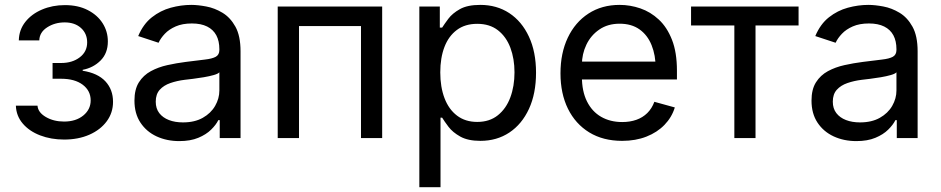

<svg xmlns="http://www.w3.org/2000/svg" viewBox="-20 -573 3906 797"><path d="M246.1 6.3Q191.9 6.3 146.7 -11Q101.6 -28.3 74.5 -60.1Q47.4 -91.8 45.9 -134.3H135.7Q137.7 -106.4 170.2 -87.4Q202.6 -68.4 246.1 -68.4Q294.9 -68.4 325.7 -93.5Q356.4 -118.7 356.4 -156.2Q356.4 -196.3 323.5 -221.2Q290.5 -246.1 233.9 -246.1H198.2V-311.5H233.9Q280.3 -311.5 311 -335Q341.8 -358.4 341.8 -397Q341.8 -433.6 316.2 -456.8Q290.5 -480 248.5 -480Q207.5 -480 175.8 -459.5Q144 -439 143.1 -405.3H58.1Q59.1 -449.2 85.2 -482.2Q111.3 -515.1 154.5 -533.4Q197.8 -551.8 249.5 -551.8Q304.2 -551.8 344.2 -531.2Q384.3 -510.7 406 -476.6Q427.7 -442.4 427.7 -400.9Q427.7 -352.1 397.5 -321.8Q367.2 -291.5 323.2 -283.2V-279.3Q385.7 -269.5 417.5 -235.4Q449.2 -201.2 449.2 -150.4Q449.2 -105 423.1 -69.6Q397 -34.2 351.1 -13.9Q305.2 6.3 246.1 6.3Z M724.1 12.7Q672.4 12.7 630.1 -6.8Q587.9 -26.4 563 -64Q538.1 -101.6 538.1 -155.3Q538.1 -202.1 556.6 -231.4Q575.2 -260.7 606.2 -277.6Q637.2 -294.4 674.8 -302.7Q712.4 -311 750.5 -315.9Q799.3 -322.3 830.1 -325.7Q860.8 -329.1 875.7 -337.4Q890.6 -345.7 890.6 -365.7V-368.7Q890.6 -402.8 877.9 -426.5Q865.2 -450.2 839.8 -462.9Q814.5 -475.6 776.4 -475.6Q737.3 -475.6 709.5 -463.4Q681.6 -451.2 664.3 -432.9Q647 -414.6 638.2 -395.5L553.7 -423.3Q574.7 -473.1 610.4 -501.2Q646 -529.3 689 -541Q731.9 -552.7 773.9 -552.7Q801.3 -552.7 836.2 -546.1Q871.1 -539.6 903.6 -520Q936 -500.5 957.3 -462.2Q978.5 -423.8 978.5 -359.9V0H892.1V-74.2H886.2Q877 -55.2 856.4 -34.9Q835.9 -14.6 803.2 -1Q770.5 12.7 724.1 12.7ZM739.3 -64.9Q788.1 -64.9 821.8 -84Q855.5 -103 873 -133.5Q890.6 -164.1 890.6 -197.3V-272.9Q885.3 -266.6 867.2 -261.5Q849.1 -256.3 825.9 -252.4Q802.7 -248.5 781 -245.8Q759.3 -243.2 746.6 -241.7Q714.8 -237.8 687.3 -228.3Q659.7 -218.8 643.1 -200.4Q626.5 -182.1 626.5 -150.9Q626.5 -122.6 641.1 -103.5Q655.8 -84.5 681.2 -74.7Q706.5 -64.9 739.3 -64.9Z M1566.4 -545.9V0H1478.5V-464.8H1221.2V0H1132.8V-545.9Z M1720.7 204.1V-545.9H1805.7V-458.5H1815.4Q1824.7 -473.1 1841.3 -495.4Q1857.9 -517.6 1889.2 -535.2Q1920.4 -552.7 1973.6 -552.7Q2042 -552.7 2094 -518.6Q2146 -484.4 2175.5 -421.1Q2205.1 -357.9 2205.1 -271.5Q2205.1 -184.6 2175.8 -121.1Q2146.5 -57.6 2094.5 -22.9Q2042.5 11.7 1974.1 11.7Q1922.4 11.7 1890.6 -6.1Q1858.9 -23.9 1841.8 -46.6Q1824.7 -69.3 1815.4 -84.5H1808.6V204.1ZM1960.9 -66.9Q2012.2 -66.9 2046.6 -94.5Q2081.1 -122.1 2098.4 -168.7Q2115.7 -215.3 2115.7 -272.5Q2115.7 -329.1 2098.6 -374.8Q2081.5 -420.4 2047.1 -447.3Q2012.7 -474.1 1960.9 -474.1Q1910.6 -474.1 1876.5 -448.7Q1842.3 -423.3 1825 -378.2Q1807.6 -333 1807.6 -272.5Q1807.6 -211.9 1825.2 -165.5Q1842.8 -119.1 1877.2 -93Q1911.6 -66.9 1960.9 -66.9Z M2562.5 11.7Q2483.4 11.7 2426 -23.4Q2368.7 -58.6 2337.6 -121.6Q2306.6 -184.6 2306.6 -268.6Q2306.6 -352.5 2336.9 -416.5Q2367.2 -480.5 2422.6 -516.6Q2478 -552.7 2552.2 -552.7Q2595.7 -552.7 2637.9 -538.3Q2680.2 -523.9 2714.6 -491.9Q2749 -460 2769.5 -407.7Q2790 -355.5 2790 -279.8V-243.2H2366.2V-317.4H2742.7L2701.7 -290Q2701.7 -343.8 2684.8 -385.5Q2668 -427.2 2634.8 -450.9Q2601.6 -474.6 2552.2 -474.6Q2502.9 -474.6 2467.8 -450.4Q2432.6 -426.3 2414.1 -387.5Q2395.5 -348.6 2395.5 -304.2V-254.9Q2395.5 -194.3 2416.5 -152.1Q2437.5 -109.9 2475.3 -88.1Q2513.2 -66.4 2563 -66.4Q2595.2 -66.4 2621.6 -75.7Q2647.9 -85 2667 -103.8Q2686 -122.6 2696.3 -150.4L2781.2 -127Q2768.6 -85.9 2738.3 -54.7Q2708 -23.4 2663.3 -5.9Q2618.7 11.7 2562.5 11.7Z M3028.3 0V-467.3H2848.6V-545.9H3294.9V-467.3H3116.2V0Z M3534.7 12.7Q3482.9 12.7 3440.7 -6.8Q3398.4 -26.4 3373.5 -64Q3348.6 -101.6 3348.6 -155.3Q3348.6 -202.1 3367.2 -231.4Q3385.7 -260.7 3416.7 -277.6Q3447.8 -294.4 3485.4 -302.7Q3522.9 -311 3561 -315.9Q3609.9 -322.3 3640.6 -325.7Q3671.4 -329.1 3686.3 -337.4Q3701.2 -345.7 3701.2 -365.7V-368.7Q3701.2 -402.8 3688.5 -426.5Q3675.8 -450.2 3650.4 -462.9Q3625 -475.6 3586.9 -475.6Q3547.9 -475.6 3520 -463.4Q3492.2 -451.2 3474.9 -432.9Q3457.5 -414.6 3448.7 -395.5L3364.3 -423.3Q3385.3 -473.1 3420.9 -501.2Q3456.5 -529.3 3499.5 -541Q3542.5 -552.7 3584.5 -552.7Q3611.8 -552.7 3646.7 -546.1Q3681.6 -539.6 3714.1 -520Q3746.6 -500.5 3767.8 -462.2Q3789.1 -423.8 3789.1 -359.9V0H3702.6V-74.2H3696.8Q3687.5 -55.2 3667 -34.9Q3646.5 -14.6 3613.8 -1Q3581.1 12.7 3534.7 12.7ZM3549.8 -64.9Q3598.6 -64.9 3632.3 -84Q3666 -103 3683.6 -133.5Q3701.2 -164.1 3701.2 -197.3V-272.9Q3695.8 -266.6 3677.7 -261.5Q3659.7 -256.3 3636.5 -252.4Q3613.3 -248.5 3591.6 -245.8Q3569.8 -243.2 3557.1 -241.7Q3525.4 -237.8 3497.8 -228.3Q3470.2 -218.8 3453.6 -200.4Q3437 -182.1 3437 -150.9Q3437 -122.6 3451.7 -103.5Q3466.3 -84.5 3491.7 -74.7Q3517.1 -64.9 3549.8 -64.9Z"/></svg>

Font: Adwaita Sans
Style: Regular
Weight: 400
Designer: Rasmus Andersson
Foundry: rsms
Version: Version 4.001;git-9221beed3